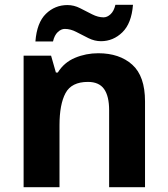

<svg xmlns="http://www.w3.org/2000/svg" viewBox="-20 -777 697 797"><path d="M388 -556Q476 -556 529 -508.5Q582 -461 582 -356V0H433V-319Q433 -378 412 -407.5Q391 -437 345 -437Q277 -437 252 -390.5Q227 -344 227 -257V0H78V-546H192L212 -476H220Q246 -518 291.5 -537Q337 -556 388 -556ZM127 -605Q133 -683 170.5 -719.5Q208 -756 260 -756Q287 -756 312.5 -743Q338 -730 362.5 -717.5Q387 -705 410 -705Q425 -705 439 -718Q453 -731 459 -757H532Q526 -680 488 -643Q450 -606 399 -606Q373 -606 347.5 -618.5Q322 -631 297.5 -644Q273 -657 249 -657Q234 -657 220 -644Q206 -631 200 -605Z"/></svg>

Font: Noto Sans Adlam Unjoined
Style: Bold
Weight: 700
Version: Version 3.001